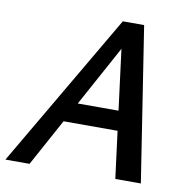

<svg xmlns="http://www.w3.org/2000/svg" viewBox="-87 -732 799 807"><g transform="rotate(10 312.0 -329.0)"><path d="M457 0 380 -601H419L91 0H-12L373 -658H464L566 0ZM142 -201 189 -285H461L485 -201Z"/></g></svg>

Font: Ysabeau Office SemiBold
Style: Italic
Weight: 600
Italic angle: -12°
Designer: Christian Thalmann (Catharsis Fonts)
Version: Version 2.001;gftools[0.9.30]; featfreeze: tnum,lnum,ss02